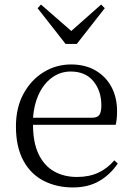

<svg xmlns="http://www.w3.org/2000/svg" viewBox="-20 -809 581 843"><path d="M300 14Q228 14 171 -15.5Q114 -45 82 -105Q50 -165 50 -254Q50 -337 83.5 -398Q117 -459 172 -492.5Q227 -526 292 -526Q355 -526 400.5 -499Q446 -472 470 -426Q494 -380 494 -321Q494 -285 488 -261H125Q125 -184 149 -133Q174 -81 217.5 -56.5Q261 -32 318 -32Q371 -32 411 -50.5Q451 -69 482 -105L497 -91Q464 -42 415.5 -14Q367 14 300 14ZM125 -292H383Q408 -292 416.5 -305Q425 -318 425 -346Q425 -410 390 -452.5Q355 -495 290 -495Q244 -495 206.5 -467Q169 -439 147 -388Q129 -346 125 -292ZM160 -789 293 -673 424 -789 440 -773 317 -616H268L145 -773Z"/></svg>

Font: Early Summer Mincho Light
Style: Regular
Weight: 300
Designer: GuiWonder
Version: Version 1.002